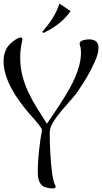

<svg xmlns="http://www.w3.org/2000/svg" viewBox="-20 -883 570 1072"><path d="M529.8 -616.2Q529.8 -597.2 523.7 -576.9Q517.6 -556.6 509.8 -540Q489.3 -492.7 463.1 -449Q437 -405.3 407.2 -362.8Q399.4 -352.1 386.5 -337.2Q373.5 -322.3 358.4 -305.2Q343.3 -288.1 327.6 -269.5Q312 -251 298.3 -232.7Q284.7 -214.4 274.7 -197.5Q264.6 -180.7 261.2 -167Q257.8 -154.8 257.8 -141.6Q257.8 -128.4 257.8 -117.2Q257.8 -105.5 258.5 -83.7Q259.3 -62 260.5 -35.4Q261.7 -8.8 264.2 20Q266.6 48.8 269.8 74.7Q272.9 100.6 277.6 120.8Q282.2 141.1 288.1 150.9Q289.1 152.8 290 154.8Q291 156.7 291 159.2Q291 162.6 288.8 164.6Q286.6 166.5 283.7 167.5Q280.8 168.5 277.8 168.7Q274.9 168.9 272.9 168.9Q262.2 168.9 252.2 167Q242.2 165 232.9 162.1Q218.3 157.2 210 147.5Q201.7 137.7 197.3 125.2Q192.9 112.8 191.9 98.9Q190.9 85 190.9 71.8Q190.9 46.9 192.9 17.1Q194.8 -12.7 198 -43.2Q201.2 -73.7 205.6 -103.5Q210 -133.3 214.8 -159.2Q210.9 -168 200.4 -181.9Q189.9 -195.8 177 -210.7Q164.1 -225.6 151.9 -239.3Q139.6 -252.9 132.8 -261.2Q109.4 -289.6 85.7 -322.3Q62 -355 43 -390.9Q23.9 -426.8 12 -464.8Q0 -502.9 0 -542Q0 -570.8 9.5 -596.7Q19 -622.6 40 -641.1Q44.4 -645 51.3 -650.6Q58.1 -656.2 65.7 -661.4Q73.2 -666.5 81.1 -670.2Q88.9 -673.8 95.2 -673.8Q105 -673.8 105 -663.1Q105 -661.6 105 -659.7Q105 -657.7 104 -655.8Q98.6 -632.3 95.7 -609.4Q92.8 -586.4 92.8 -562Q92.8 -506.3 105.5 -458.5Q118.2 -410.6 139.2 -366.2Q160.2 -321.8 187 -279.1Q213.9 -236.3 242.2 -191.9Q260.3 -219.2 281.2 -250Q302.2 -280.8 323.2 -313.5Q344.2 -346.2 364 -380.6Q383.8 -415 398.9 -450Q414.1 -484.9 423.1 -519.8Q432.1 -554.7 432.1 -588.9Q432.1 -601.6 430.4 -613.3Q428.7 -625 424.8 -636.2V-640.1Q424.8 -647.5 430.9 -651.9Q437 -656.2 445.1 -658.7Q453.1 -661.1 461.7 -662.1Q470.2 -663.1 475.1 -663.1Q487.3 -663.1 497.3 -660.9Q507.3 -658.7 514.6 -653.3Q522 -647.9 525.9 -638.9Q529.8 -629.9 529.8 -616.2ZM216.3 -705.6Q231.4 -723.1 245.1 -740.7Q258.8 -758.3 271 -777.1Q283.2 -795.9 293.5 -816.9Q303.7 -837.9 312 -862.8L374.5 -820.8Q344.2 -779.3 306.9 -750.2Q269.5 -721.2 221.7 -698.7Z"/></svg>

Font: Montez
Style: Regular
Weight: 400
Designer: Astigmatic (AOETI)
Foundry: Astigmatic (AOETI)
Version: Version 1.001